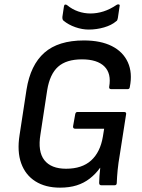

<svg xmlns="http://www.w3.org/2000/svg" viewBox="-20 -852 652 883"><path d="M256 11Q189 11 143 -18Q97 -47 77.5 -101Q58 -155 70 -231L102 -440Q120 -553 184 -609.5Q248 -666 366 -666Q443 -666 494.5 -640Q546 -614 568 -565.5Q590 -517 577 -452Q576 -442 567 -442H492Q481 -442 482 -452Q493 -514 460 -546.5Q427 -579 357 -579Q285 -579 247 -545Q209 -511 197 -437L166 -234Q153 -155 184 -115.5Q215 -76 284 -76Q357 -76 399 -114Q441 -152 453 -223L459 -260H326Q315 -260 316 -271L326 -327Q328 -337 336 -337H550Q562 -337 560 -327L531 -141Q524 -101 521 -69.5Q518 -38 517 -11Q517 0 507 0H446Q436 0 436 -11Q436 -24 437.5 -43Q439 -62 441 -80H440Q420 -52 393 -31Q366 -10 332.5 0.5Q299 11 256 11ZM388 -716Q358 -716 326.5 -727Q295 -738 272 -757Q266 -762 267 -775L274 -822Q275 -830 279.5 -831Q284 -832 289 -828Q312 -809 339.5 -799.5Q367 -790 396 -790Q426 -790 456 -799.5Q486 -809 517 -830Q522 -833 527 -831.5Q532 -830 530 -823L522 -769Q521 -764 519.5 -760Q518 -756 514 -754Q493 -736 458.5 -726Q424 -716 388 -716Z"/></svg>

Font: Sofia Sans Semi Condensed SemiBold
Style: Italic
Weight: 600
Italic angle: -9°
Version: Version 4.100